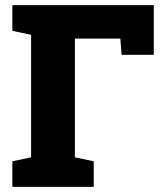

<svg xmlns="http://www.w3.org/2000/svg" viewBox="-20 -731 639 751"><path d="M28.3 0V-100.1L101.6 -115.7V-594.7L28.3 -610.4V-710.9H581.5V-516.6H455.6L450.7 -580.1H272.9V-115.7L346.7 -100.1V0Z"/></svg>

Font: Roboto Slab Black
Style: Regular
Weight: 900
Designer: Google
Version: Version 2.000; ttfautohint (v1.8.1.43-b0c9)